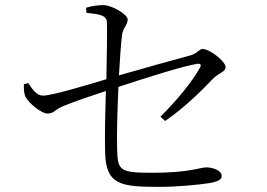

<svg xmlns="http://www.w3.org/2000/svg" viewBox="-20 -765 1040 749"><path d="M90 -441 73 -436C73 -418 73 -399 80 -387C92 -361 144 -322 164 -322C191 -322 190 -335 224 -350C269 -369 342 -393 393 -410C391 -344 388 -244 390 -171C393 -43 451 -36 603 -36C671 -36 755 -44 799 -51C826 -56 845 -63 845 -78C845 -101 809 -112 785 -112C760 -112 718 -91 576 -91C448 -91 439 -99 437 -181C435 -240 438 -336 442 -426C533 -456 692 -507 749 -516C763 -518 767 -511 759 -499C729 -446 671 -374 606 -310L624 -293C703 -347 774 -419 811 -458C835 -482 860 -484 860 -503C860 -526 798 -574 770 -574C757 -574 751 -557 723 -549C660 -532 530 -496 444 -471C448 -538 452 -597 456 -628C459 -656 478 -667 478 -689C478 -709 416 -745 384 -745C364 -745 339 -742 316 -735L317 -715C365 -710 395 -706 397 -680C399 -638 396 -539 395 -456C328 -436 184 -392 148 -392C125 -392 110 -411 90 -441Z"/></svg>

Font: Noto Serif TC Light
Style: Regular
Weight: 300
Designer: Ryoko NISHIZUKA 西塚涼子 (kana & ideographs); Frank Grießhammer (Latin, Greek & Cyrillic); Wenlong ZHANG 张文龙 (bopomofo); San
Foundry: Adobe
Version: Version 2.001;hotconv 1.1.0;makeotfexe 2.6.0